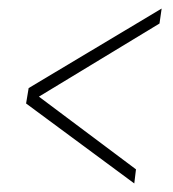

<svg xmlns="http://www.w3.org/2000/svg" viewBox="-20 -517 404 449"><path d="M294 -88 41 -275 47 -311 358 -497 353 -462 71 -291 298 -121Z"/></svg>

Font: Georama Condensed ExtraLight
Style: Italic
Weight: 200
Width: 3
Italic angle: -9°
Designer: Jean-Baptiste Levee
Foundry: Production Type
Version: Version 1.000